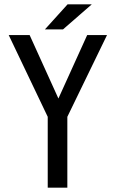

<svg xmlns="http://www.w3.org/2000/svg" viewBox="-20 -861 531 881"><path d="M186 -726 290 -841H401L269 -726ZM289 -325V0H199V-325L20 -700H116L248 -409L380 -700H471Z"/></svg>

Font: Share Tech
Style: Regular
Weight: 400
Designer: Ralph du Carrois
Foundry: Carrois Type Design
Version: Version 1.100